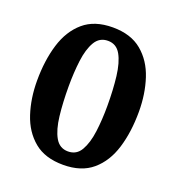

<svg xmlns="http://www.w3.org/2000/svg" viewBox="-105 -617 654 713"><g transform="rotate(20 222.0 -260.5)"><path d="M24.5 -249.5Q24.5 -329.5 44 -393.2Q63.5 -457 106.8 -494.2Q150 -531.5 222 -531.5Q293.5 -531.5 337 -495.2Q380.5 -459 400 -399.5Q419.5 -340 419.5 -270Q419.5 -190 400 -126.2Q380.5 -62.5 337 -25.5Q293.5 11.5 222 11.5Q150 11.5 106.8 -24.5Q63.5 -60.5 44 -120Q24.5 -179.5 24.5 -249.5ZM142 -270Q142 -206 148 -154Q154 -102 171.2 -71.8Q188.5 -41.5 222 -41.5Q255.5 -41.5 272.5 -71Q289.5 -100.5 295.8 -148.2Q302 -196 302 -250Q302 -314 295.8 -366Q289.5 -418 272.5 -448.2Q255.5 -478.5 222 -478.5Q188.5 -478.5 171.2 -449Q154 -419.5 148 -371.8Q142 -324 142 -270Z"/></g></svg>

Font: Besley* Condensed Medium
Style: Regular
Weight: 500
Width: 3
Designer: Owen Earl
Foundry: indestructible type*
Version: Version 3.000; ttfautohint (v1.8.3)